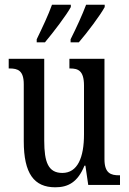

<svg xmlns="http://www.w3.org/2000/svg" viewBox="-20 -786 550 816"><path d="M280 -619V-606H315C352 -649 406 -721 425 -756V-766H346C329 -721 306 -671 280 -619ZM136 -619V-606H171C207 -649 262 -721 281 -756V-766H201C185 -721 161 -671 136 -619ZM215 10C269 10 310 -11 339 -82H343L355 0H490V-41H486C452 -41 424 -49 424 -109V-536H275V-495H278C312 -495 337 -486 337 -422V-215C337 -117 310 -51 245 -51C185 -51 168 -97 168 -188V-536H17V-495H21C56 -495 81 -486 81 -428V-186C81 -48 125 10 215 10Z"/></svg>

Font: Noto Serif Devanagari ExtraCondensed
Style: Regular
Weight: 400
Width: 2
Designer: Universal Thirst, Indian Type Foundry and the Monotype Design Team
Foundry: Monotype Imaging Inc.
Version: Version 2.004